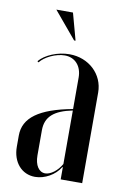

<svg xmlns="http://www.w3.org/2000/svg" viewBox="-80 -719 499 774"><g transform="rotate(10 170.0 -331.5)"><path d="M185 -561 155 -671H87L179 -561ZM26 -99C26 -36 64 8 119 8C158 8 200 -15 221 -50H223V0H311V-371C311 -446 250 -503 171 -503C123 -503 72 -482 48 -453L53 -449C72 -474 117 -495 153 -495C195 -495 223 -464 223 -417V-288C88 -263 26 -218 26 -145ZM157 -13C131 -13 114 -39 114 -79V-182C114 -238 149 -267 223 -282V-63C207 -34 179 -13 157 -13Z"/></g></svg>

Font: Moniqa SemBd Display
Style: Regular
Weight: 600
Designer: Rajesh Rajput
Foundry: Rajesh Rajput
Version: Version 1.000